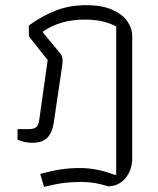

<svg xmlns="http://www.w3.org/2000/svg" viewBox="-20 -544 613 745"><path d="M136 131Q183 118 218 113Q253 108 291 108Q355 108 424 134H431V-441Q383 -468 309 -468Q214 -468 147 -422V-417L212 -339Q223 -327 223 -308Q223 -303 221 -287L188 -64Q182 -28 163 -9Q144 10 106 10Q74 10 48 -2V-43H91Q112 -43 120.5 -50.5Q129 -58 132 -77L165 -311L92 -403V-445Q144 -483 197.5 -503.5Q251 -524 315 -524Q375 -524 415 -506.5Q455 -489 474 -461.5Q493 -434 493 -404V69Q493 115 467.5 146.5Q442 178 400 179Q347 162 299 162Q259 162 227.5 166Q196 170 151 181Z"/></svg>

Font: Athiti
Style: Regular
Weight: 400
Designer: CadsonDemak Team
Foundry: CadsonDemak
Version: Version 1.033